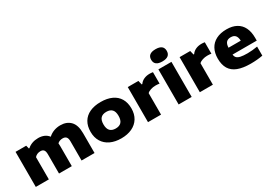

<svg xmlns="http://www.w3.org/2000/svg" viewBox="15 -1697 3647 2600"><g transform="rotate(-30 1838.5 -397.0)"><path d="M982 -311V0H779V-300Q779 -347.5 760.5 -367.8Q742 -388 707 -388Q655.5 -388 624.5 -358Q626.5 -339.5 626.5 -313.5V0H426.5V-300Q426.5 -348 409.8 -368Q393 -388 358.5 -388Q330.5 -388 307 -377.5Q283.5 -367 267.5 -347.5V0H63.5V-548.5H230L242.5 -498H252Q283 -526.5 326.2 -542Q369.5 -557.5 421 -557.5Q471.5 -557.5 511.8 -540.2Q552 -523 579 -487.5Q620 -524 667.5 -540.8Q715 -557.5 765.5 -557.5Q866 -557.5 924 -497Q982 -436.5 982 -311Z M1078.5 -274.5Q1078.5 -364 1116.2 -427.5Q1154 -491 1225.8 -524.2Q1297.5 -557.5 1398 -557.5Q1498.5 -557.5 1570.2 -524.2Q1642 -491 1679.5 -427.5Q1717 -364 1717 -274.5Q1717 -185.5 1677.5 -121.2Q1638 -57 1566 -23.2Q1494 10.5 1398 10.5Q1301.5 10.5 1229.5 -23.2Q1157.5 -57 1118 -121.2Q1078.5 -185.5 1078.5 -274.5ZM1515.5 -274Q1515.5 -341 1485.8 -372.2Q1456 -403.5 1398 -403.5Q1339.5 -403.5 1309.8 -372.5Q1280 -341.5 1280 -274.5Q1280 -207 1310 -175.2Q1340 -143.5 1398 -143.5Q1456 -143.5 1485.8 -175.2Q1515.5 -207 1515.5 -274Z M1818 -548.5H1984L1999.5 -485H2009Q2033.5 -520.5 2073.5 -538.8Q2113.5 -557 2163.5 -557Q2189.5 -557 2214.5 -552.5V-373.5Q2190 -378.5 2151.5 -378.5Q2114.5 -378.5 2078.5 -367.2Q2042.5 -356 2022 -335.5V0H1818Z M2297 0V-548.5H2501V0ZM2277 -709.5Q2277 -805 2399 -805Q2521 -805 2521 -709.5Q2521 -614 2399 -614Q2277 -614 2277 -709.5Z M2628.5 -548.5H2794.5L2810 -485H2819.5Q2844 -520.5 2884 -538.8Q2924 -557 2974 -557Q3000 -557 3025 -552.5V-373.5Q3000.5 -378.5 2962 -378.5Q2925 -378.5 2889 -367.2Q2853 -356 2832.5 -335.5V0H2628.5Z M3645.5 -220H3267Q3270.5 -187.5 3288.2 -169Q3306 -150.5 3345.2 -141.8Q3384.5 -133 3454 -133Q3488.5 -133 3529.5 -136.8Q3570.5 -140.5 3609 -147.5V-6Q3522 10.5 3422 10.5Q3299 10.5 3220.5 -19.8Q3142 -50 3104 -112.5Q3066 -175 3066 -272.5Q3066 -360.5 3100.8 -424.5Q3135.5 -488.5 3202.8 -523Q3270 -557.5 3365.5 -557.5Q3456.5 -557.5 3519.2 -522.8Q3582 -488 3613.8 -422.5Q3645.5 -357 3645.5 -265.5ZM3266 -327.5H3457.5Q3455.5 -383 3432.2 -409.5Q3409 -436 3362 -436Q3315 -436 3291.5 -409.8Q3268 -383.5 3266 -327.5Z"/></g></svg>

Font: Encode Sans Expanded ExtraBold
Style: Regular
Weight: 800
Width: 7
Designer: Multiple Designers
Foundry: Impallari Type
Version: Version 2.000